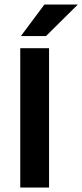

<svg xmlns="http://www.w3.org/2000/svg" viewBox="-20 -841 369 861"><path d="M70.8 0V-625H200V0ZM73.6 -679.2 179.2 -820.8H329.2L186.1 -679.2Z"/></svg>

Font: Afacad Flux
Style: Bold
Weight: 700
Designer: Kristian Moeller
Foundry: Dicotype
Version: Version 1.100